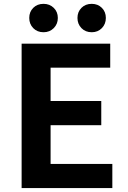

<svg xmlns="http://www.w3.org/2000/svg" viewBox="-20 -964 654 984"><path d="M90.8 0V-740.2H544.9V-617.2H239.3V-446.3H499V-322.3H239.3V-124H555.7V0ZM203.1 -798.8Q170.9 -798.8 150.4 -819.8Q129.9 -840.8 129.9 -872.1Q129.9 -903.3 150.4 -923.8Q170.9 -944.3 203.1 -944.3Q234.4 -944.3 255.4 -923.8Q276.4 -903.3 276.4 -872.1Q276.4 -840.8 255.4 -819.8Q234.4 -798.8 203.1 -798.8ZM450.2 -798.8Q418 -798.8 397.5 -819.8Q377 -840.8 377 -872.1Q377 -903.3 397.5 -923.8Q418 -944.3 450.2 -944.3Q481.4 -944.3 502 -923.8Q522.5 -903.3 522.5 -872.1Q522.5 -840.8 502 -819.8Q481.4 -798.8 450.2 -798.8Z"/></svg>

Font: Gen Shin Gothic Bold
Style: Bold
Weight: 700
Designer: [Source Han Sans]
Ryoko NISHIZUKA  (kana & ideographs); Paul D. Hunt (Latin, Greek & Cyrillic); Wenlong ZHANG  (bopomofo
Version: Version 1.002.20150607